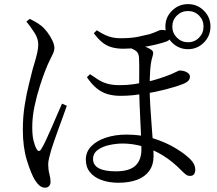

<svg xmlns="http://www.w3.org/2000/svg" viewBox="-20 -839 1040 919"><path d="M546.6 35.7Q502.3 35.7 466.9 23.1Q431.5 10.6 411.2 -14.1Q390.8 -38.7 390.8 -75.1Q390.8 -112.2 416.9 -139Q443.1 -165.7 487.2 -180.2Q531.4 -194.8 585.4 -194.8Q656.7 -194.8 714.3 -176.5Q771.9 -158.1 813.7 -133.5Q855.6 -108.9 877.9 -88.6Q895.5 -74.1 905 -59.1Q914.6 -44.1 914.6 -26.3Q914.6 -13.8 908.7 -5.4Q902.8 3 889.6 3Q878.3 3 868.9 -4.2Q859.4 -11.5 849.3 -22.1Q804.4 -68.2 757.2 -96.5Q710 -124.8 662.3 -138.4Q614.5 -152 567.7 -152Q537.1 -152 503.9 -145Q470.6 -138 448 -121.4Q425.4 -104.9 425.4 -77.6Q425.4 -48.3 453.1 -33.6Q480.8 -18.9 534.2 -18.9Q598.9 -18.9 627.9 -45.9Q656.9 -72.8 656.9 -123.8Q656.9 -148.2 655.2 -186.8Q653.5 -225.3 651.4 -268.6Q649.3 -311.9 647.7 -352.9Q646 -393.8 646 -423.6Q646 -449.2 646.3 -476.1Q646.5 -502.9 646.5 -526.2Q646.5 -549.4 645.4 -563.3Q644.4 -588 625.7 -598.8Q606.9 -609.7 592.1 -613.7L624.1 -627.7Q640.1 -625.2 654 -621.5Q667.8 -617.9 679.8 -613.5Q691.9 -609.1 701.7 -602.1Q711.2 -596.7 712.8 -589.1Q714.4 -581.4 709.6 -567.4Q701.4 -540.9 698.9 -502.6Q696.4 -464.2 696.4 -418.6Q696.4 -380.8 699.2 -333.4Q702 -286 705.8 -239.1Q709.5 -192.1 712.3 -153Q715.1 -113.9 715.1 -91.9Q715.1 -50 694.4 -21.2Q673.7 7.5 636.1 21.6Q598.4 35.7 546.6 35.7ZM195.7 59.4Q182.1 59.4 170.1 50Q158.2 40.6 146.3 21.6Q128 -9.3 108.6 -72Q89.3 -134.7 89.3 -217.9Q89.3 -280 98.3 -336.3Q107.2 -392.6 118.8 -437.6Q130.4 -482.5 136.6 -508.6Q141.8 -525.7 147.9 -546.6Q154 -567.5 158.6 -588.6Q163.1 -609.7 163.1 -626.3Q163.1 -655 144.3 -683.6Q125.4 -712.2 106.3 -735.9L122.6 -748.7Q135.7 -742.3 149.1 -734.7Q162.6 -727.1 176.2 -716.6Q191.6 -704.6 206.3 -685.2Q221 -665.9 230.6 -645.4Q240.3 -624.9 240.3 -608.6Q240.3 -596.9 234.6 -584.1Q228.8 -571.3 218.9 -552Q208.9 -532.6 196.5 -500.5Q186.1 -474.7 171.6 -429.7Q157.1 -384.8 145.7 -332.6Q134.4 -280.4 134.4 -231.1Q134.4 -191.4 140.1 -167.5Q145.7 -143.5 154.5 -126.9Q159.7 -117 165.6 -116.4Q171.5 -115.8 177.7 -125.8Q185.5 -137.6 198.6 -165.3Q211.7 -193 226.4 -226.9Q241.2 -260.8 254.7 -292.4Q268.2 -323.9 276.8 -342.9L299.9 -332.9Q292.7 -312.3 282.1 -283Q271.4 -253.6 260.1 -222.6Q248.7 -191.6 239.7 -165.1Q230.6 -138.6 225.6 -123.1Q219 -100.1 214.9 -82.6Q210.7 -65.1 210.7 -51.9Q210.7 -28 216.3 -6.8Q221.9 14.5 221.9 31.2Q221.9 43.5 215 51.4Q208.1 59.4 195.7 59.4ZM556.2 -380.3Q523.1 -380.3 495 -388.5Q466.9 -396.7 442.8 -416.3Q418.8 -435.8 396 -469.5L411 -483.8Q431.5 -469.6 450.8 -457.4Q470 -445.2 494.3 -438.3Q518.5 -431.4 553.4 -431.4Q590.8 -431.4 622.3 -436.3Q653.9 -441.2 674 -445.3Q711.9 -453.1 744 -463.8Q776.2 -474.5 798.4 -483.5Q818.5 -492 827.3 -496.8Q836 -501.7 839.6 -501.7Q845.4 -501.7 853.8 -500.3Q862.2 -498.9 870.2 -495.2Q878.2 -491.5 883.7 -485.8Q889.2 -480.1 889.2 -471.3Q889.2 -461.8 881.9 -453.1Q874.6 -444.5 856.6 -437.2Q820.9 -423.2 770.8 -410.5Q720.6 -397.8 675.7 -390.8Q644.1 -386.1 615.8 -383.2Q587.5 -380.3 556.2 -380.3ZM570.2 -605.8Q539.5 -605.8 514.7 -612.8Q490 -619.7 469.5 -636.3Q449.1 -652.9 429 -680.1L443.5 -694.2Q473.6 -674.1 499.2 -665.1Q524.7 -656 557.2 -656Q606.6 -656 640.5 -662.9Q674.5 -669.9 696.9 -675.7Q722.6 -684.3 733.9 -690Q745.1 -695.8 752.7 -695.8Q772.4 -695.8 785.4 -688.7Q798.3 -681.7 798.3 -667.2Q798.3 -658.4 793.3 -651.9Q788.3 -645.4 779.4 -641.4Q759.5 -633.7 723.8 -625.2Q688.2 -616.6 647.8 -611.2Q607.4 -605.8 570.2 -605.8ZM879.9 -603.6Q835.3 -603.6 803.4 -635.4Q771.6 -667.2 771.6 -711.9Q771.6 -756.5 803.4 -787.9Q835.3 -819.3 879.9 -819.3Q924.5 -819.3 955.9 -787.9Q987.4 -756.5 987.4 -711.9Q987.4 -667.2 955.9 -635.4Q924.5 -603.6 879.9 -603.6ZM879.9 -636.8Q911.3 -636.8 932.7 -658.7Q954.2 -680.7 954.2 -711.9Q954.2 -743.2 932.7 -764.7Q911.3 -786.2 879.9 -786.2Q848.7 -786.2 826.8 -764.7Q804.8 -743.2 804.8 -711.9Q804.8 -680.7 826.8 -658.7Q848.7 -636.8 879.9 -636.8Z"/></svg>

Font: Noto Serif KR ExtraLight
Style: Regular
Weight: 200
Designer: Ryoko NISHIZUKA 西塚涼子 (kana & ideographs); Frank Grießhammer (Latin, Greek & Cyrillic); Wenlong ZHANG 张文龙 (bopomofo); San
Foundry: Adobe
Version: Version 2.002-H1;hotconv 1.1.0;makeotfexe 2.6.0